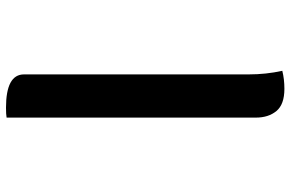

<svg xmlns="http://www.w3.org/2000/svg" viewBox="-184 -621 968 640"><g transform="rotate(90 300.0 -301.0)"><path d="M216 -758Q244 -765 276 -765Q328 -765 350 -738.5Q372 -712 372 -670V161Q367 162 358.5 162.5Q350 163 339 163Q228 163 228 103V-646Q228 -704 216 -758Z"/></g></svg>

Font: Recursive Mn Csl St
Style: Bold
Weight: 700
Monospace: yes
Version: Version 1.079;hotconv 1.0.112;makeotfexe 2.5.65598; ttfautoh